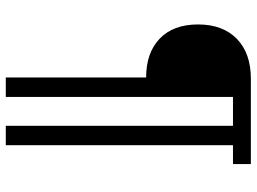

<svg xmlns="http://www.w3.org/2000/svg" viewBox="-128 -570 857 640"><g transform="rotate(90 300.0 -250.5)"><path d="M464.4 -599.1V158.2H399.9V-599.1H303.7V158.2H238.8V-309.6Q156.7 -309.6 109.4 -354.7Q62 -399.9 62 -482.9Q62 -565.4 110.1 -612.1Q158.2 -658.7 242.7 -658.7H527.3V-599.1Z"/></g></svg>

Font: Cousine
Style: Regular
Weight: 400
Monospace: yes
Designer: Steve Matteson
Foundry: Ascender Corporation
Version: Version 1.20